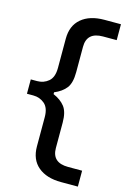

<svg xmlns="http://www.w3.org/2000/svg" viewBox="-132 -833 684 1015"><g transform="rotate(15 209.5 -325.0)"><path d="M309 119Q229 119 183 80.2Q137 41.5 137 -30.5V-190Q137 -241 110.8 -263.2Q84.5 -285.5 49 -285.5H14V-364H49Q84.5 -364 110.8 -386.2Q137 -408.5 137 -459.5V-619.5Q137 -691.5 183 -730.2Q229 -769 309 -769H399V-682H324Q236 -682 236 -602V-462.5Q236 -403.5 213.8 -375.2Q191.5 -347 150.5 -330V-320Q191.5 -302.5 213.8 -273.8Q236 -245 236 -187V-48Q236 32 324 32H401V119Z"/></g></svg>

Font: Commissioner Medium
Style: Regular
Weight: 500
Designer: Kostas Bartsokas
Foundry: Kostas Bartsokas
Version: Version 1.000; ttfautohint (v1.8.3)